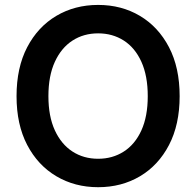

<svg xmlns="http://www.w3.org/2000/svg" viewBox="-20 -758 805 788"><path d="M382.8 10.3Q287.1 10.3 211.2 -34.7Q135.3 -79.6 91.6 -163.1Q47.9 -246.6 47.9 -363.3Q47.9 -480.5 91.6 -564.2Q135.3 -647.9 211.2 -692.9Q287.1 -737.8 382.8 -737.8Q478.5 -737.8 554.2 -692.9Q629.9 -647.9 673.6 -564.2Q717.3 -480.5 717.3 -363.3Q717.3 -246.6 673.6 -162.8Q629.9 -79.1 554.2 -34.4Q478.5 10.3 382.8 10.3ZM382.8 -106.4Q441.9 -106.4 488 -136Q534.2 -165.5 560.3 -222.9Q586.4 -280.3 586.4 -363.3Q586.4 -446.8 560.3 -504.4Q534.2 -562 488 -591.6Q441.9 -621.1 382.8 -621.1Q323.2 -621.1 277.3 -591.3Q231.4 -561.5 205.1 -504.2Q178.7 -446.8 178.7 -363.3Q178.7 -280.3 205.1 -223.1Q231.4 -166 277.3 -136.2Q323.2 -106.4 382.8 -106.4Z"/></svg>

Font: Inter 17pt SemiBold
Style: Regular
Weight: 600
Version: Version 4.001;git-66647c0bb